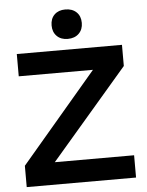

<svg xmlns="http://www.w3.org/2000/svg" viewBox="-60 -964 773 1013"><g transform="rotate(-5 326.0 -458.0)"><path d="M619 -118V0H40V-113L442 -586H49V-704H606V-592L199 -118ZM324 -916Q361 -916 383 -895Q405 -874 405 -838Q405 -803 383 -781.5Q361 -760 324 -760Q288 -760 266.5 -781.5Q245 -803 245 -838Q245 -874 266.5 -895Q288 -916 324 -916Z"/></g></svg>

Font: Prodigy Sans SemiBold
Style: Regular
Weight: 600
Designer: Wei Huang
Foundry: Wei Huang
Version: Version 1.003; ttfautohint (v1.8.3)